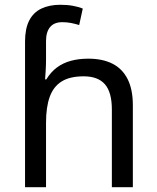

<svg xmlns="http://www.w3.org/2000/svg" viewBox="-20 -785 657 805"><path d="M85 -611Q85 -665 102.5 -699Q120 -733 153.5 -749Q187 -765 233 -765Q262 -765 286.5 -760.5Q311 -756 327 -749L312 -680Q296 -685 278.5 -688.5Q261 -692 241 -692Q207 -692 190 -671.5Q173 -651 173 -613V-535Q173 -513 171.5 -488Q170 -463 169 -452H174Q193 -483 218.5 -502Q244 -521 277 -530Q310 -539 350 -539Q410 -539 451.5 -518Q493 -497 515 -453.5Q537 -410 537 -343V0H449V-326Q449 -398 420 -431.5Q391 -465 331 -465Q273 -465 238.5 -443.5Q204 -422 188.5 -379Q173 -336 173 -271V0H85Z"/></svg>

Font: lgurmukhi05
Style: Book
Weight: 400
Designer: Jelle Bosma - Monotype Design Team
Foundry: Monotype Imaging Inc.
Version: Version 2.003